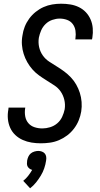

<svg xmlns="http://www.w3.org/2000/svg" viewBox="-20 -763 540 1033"><path d="M200 8Q174 8 149.5 4Q125 0 102.5 -10Q80 -20 62.5 -36.5Q45 -53 35 -75Q25 -97 22.5 -122.5Q20 -148 25 -174L26 -184H116L115 -178Q112 -156 116 -135.5Q120 -115 133 -100Q146 -85 166 -78.5Q186 -72 208 -72Q228 -72 249.5 -78.5Q271 -85 288 -99.5Q305 -114 314.5 -134.5Q324 -155 328 -175Q332 -201 326 -226Q320 -251 306.5 -270.5Q293 -290 272.5 -303.5Q252 -317 231 -330Q210 -343 190.5 -357Q171 -371 155 -389Q139 -407 127 -428Q115 -449 107.5 -472.5Q100 -496 98 -521.5Q96 -547 101 -573Q104 -596 113 -619Q122 -642 137 -662.5Q152 -683 172 -699Q192 -715 214.5 -725Q237 -735 261 -739Q285 -743 309 -743Q334 -743 358.5 -739Q383 -735 404.5 -724.5Q426 -714 442 -697Q458 -680 467.5 -658Q477 -636 479 -611Q481 -586 477 -561L475 -551H385L386 -557Q389 -578 386 -598Q383 -618 371.5 -633.5Q360 -649 341 -656Q322 -663 301 -663Q282 -663 261.5 -656Q241 -649 225.5 -634Q210 -619 201.5 -599.5Q193 -580 189 -560Q185 -534 190.5 -509.5Q196 -485 210 -465Q224 -445 244.5 -431.5Q265 -418 285.5 -405.5Q306 -393 325.5 -378.5Q345 -364 361.5 -346.5Q378 -329 390 -308Q402 -287 409.5 -263.5Q417 -240 419 -214.5Q421 -189 417 -163Q413 -139 403.5 -115.5Q394 -92 378 -71Q362 -50 341.5 -34.5Q321 -19 297.5 -9Q274 1 249 4.5Q224 8 200 8ZM142 250 105 210Q120 198 132 182.5Q144 167 153 151Q145 149 138.5 144Q132 139 128.5 132.5Q125 126 125 117.5Q125 109 126 101Q128 90 132.5 80Q137 70 145 63Q153 56 164.5 52.5Q176 49 186 49Q196 49 205.5 52.5Q215 56 221 63Q227 70 228.5 80Q230 90 228 101Q225 122 218 142.5Q211 163 199.5 182Q188 201 174 218.5Q160 236 142 250Z"/></svg>

Font: Iosevka Medium
Style: Italic
Weight: 500
Italic angle: -9°
Monospace: yes
Designer: Belleve Invis
Foundry: Belleve Invis
Version: Version 32.5.0; ttfautohint (v1.8.4)